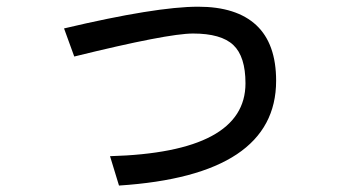

<svg xmlns="http://www.w3.org/2000/svg" viewBox="-20 -540 1040 587"><path d="M343.8 27.3 316.4 -62.5Q730.5 -74.2 730.5 -285.2Q730.5 -367.2 693.4 -402.3Q656.2 -437.5 570.3 -437.5Q492.2 -437.5 207 -367.2L175.8 -453.1Q457 -519.5 585.9 -519.5Q703.1 -519.5 763.7 -462.9Q824.2 -406.2 824.2 -293Q824.2 -3.9 343.8 27.3Z"/></svg>

Font: WenQuanYi Micro Hei
Style: Regular
Weight: 400
Foundry: Ascender Corporation
Version: Version 0.2.0-beta